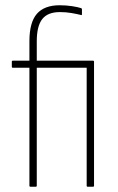

<svg xmlns="http://www.w3.org/2000/svg" viewBox="-20 -711 448 731"><path d="M96 0Q92 0 92 -4V-453H29Q25 -453 25 -457V-476Q25 -480 29 -480H92V-554Q92 -626 120.5 -658.5Q149 -691 207 -691Q232 -691 254.5 -687.5Q277 -684 289 -680Q292 -679 292 -675V-657Q292 -652 288 -654Q272 -658 251.5 -661.5Q231 -665 208 -665Q162 -665 141 -638.5Q120 -612 120 -554V-480H334Q338 -480 338 -476V-4Q338 0 334 0H314Q310 0 310 -4V-453H120V-4Q120 0 116 0Z"/></svg>

Font: Sofia Sans Cond ExtraLight
Style: Regular
Weight: 200
Width: 3
Designer: Botio Nikoltchev, Ani Petrova
Foundry: lettersoup
Version: Version 4.100; ttfautohint (v1.8.3)